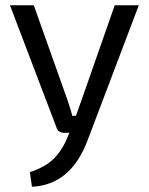

<svg xmlns="http://www.w3.org/2000/svg" viewBox="-20 -507 569 733"><path d="M510 -487 315 27Q251 199 102 206L94 150Q151 132 183.5 100.5Q216 69 236 21L245 0H225Q201 0 195 -22L18 -487H109L238 -124Q252 -83 256 -65H270L291 -124L418 -487Z"/></svg>

Font: Exo 2
Style: Regular
Weight: 400
Designer: Natanael Gama
Version: Version 1.001;PS 001.001;hotconv 1.0.70;makeotf.lib2.5.58329